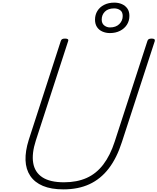

<svg xmlns="http://www.w3.org/2000/svg" viewBox="-20 -1424 1200 1463"><path d="M463 19Q370 19 307 -7.5Q244 -34 210.5 -84Q177 -134 174.5 -203Q172 -272 199 -358L443 -1111Q446 -1121 453 -1125.5Q460 -1130 476 -1130Q490 -1130 496.5 -1125.5Q503 -1121 499 -1110L253 -353Q221 -254 233 -182.5Q245 -111 303 -73Q361 -35 468 -35Q566 -35 640 -68Q714 -101 767 -170.5Q820 -240 854 -345L1103 -1111Q1106 -1121 1113 -1125.5Q1120 -1130 1136 -1130Q1165 -1130 1159 -1110L909 -342Q870 -220 808.5 -140Q747 -60 661.5 -20.5Q576 19 463 19ZM817 -1172Q787 -1172 760.5 -1183.5Q734 -1195 719 -1218Q704 -1241 704 -1274Q704 -1311 722 -1340.5Q740 -1370 773.5 -1387Q807 -1404 851 -1404Q883 -1404 909 -1392.5Q935 -1381 950.5 -1359Q966 -1337 966 -1303Q966 -1265 947 -1235.5Q928 -1206 894.5 -1189Q861 -1172 817 -1172ZM818 -1215Q863 -1215 889 -1240.5Q915 -1266 915 -1302Q915 -1333 895.5 -1346.5Q876 -1360 850 -1360Q804 -1360 779.5 -1335.5Q755 -1311 755 -1275Q755 -1245 774.5 -1230Q794 -1215 818 -1215Z"/></svg>

Font: Playwrite CU ExtraLight
Style: Regular
Weight: 250
Designer: Veronika Burian, José Scaglione
Foundry: TypeTogether
Version: Version 1.002